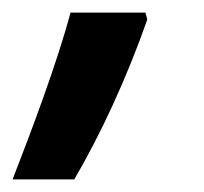

<svg xmlns="http://www.w3.org/2000/svg" viewBox="-72 -150 324 305"><path d="M-52 135H46C88 63 129 -25 162 -119L159 -130H40C19 -51 -22 58 -52 135Z"/></svg>

Font: Noto Sans ExtraCondensed
Style: Bold Italic
Weight: 700
Width: 2
Italic angle: -12°
Designer: Monotype Design Team
Foundry: Monotype Imaging Inc.
Version: Version 2.013